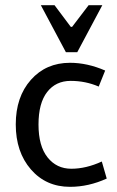

<svg xmlns="http://www.w3.org/2000/svg" viewBox="-20 -711 452 743"><path d="M251 -468Q318 -468 387 -438L362 -376Q311 -398 253.5 -398Q196 -398 162.5 -355Q129 -312 129 -229Q129 -146 164 -102Q199 -58 256 -58Q313 -58 374 -86L393 -20Q323 12 251 12Q158 12 99.5 -55.5Q41 -123 41 -229.5Q41 -336 99.5 -402Q158 -468 251 -468ZM259 -607 323 -691H376L279 -509H235L138 -691H191L254 -607Z"/></svg>

Font: Average Sans
Style: Regular
Weight: 400
Designer: Eduardo Rodriguez Tunni
Foundry: Eduardo Rodriguez Tunni
Version: Version 1.002